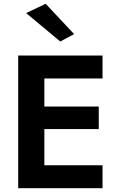

<svg xmlns="http://www.w3.org/2000/svg" viewBox="-20 -993 626 1013"><path d="M118 -924 221 -973 371 -813 298 -774ZM76 -700H521V-579H214V-431H501V-312H214V-121H521V0H76Z"/></svg>

Font: Jost* Semi
Style: Regular
Weight: 600
Version: Version 3.7